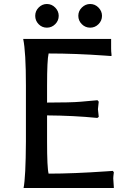

<svg xmlns="http://www.w3.org/2000/svg" viewBox="-20 -939 657 966"><path d="M96.7 -743.2H539.1V-695.3Q539.1 -679.7 541 -665V-657.2H537.1L509.8 -659.2Q361.3 -669.9 224.6 -669.9Q216.8 -637.7 216.8 -508.8V-422.9Q336.9 -422.9 385.7 -427.2Q434.6 -431.6 468.8 -434.6H470.7L476.6 -427.7V-425.8Q472.7 -393.6 472.7 -389.6Q472.7 -385.7 476.6 -353.5V-350.6L469.7 -345.7H468.8Q351.6 -357.4 216.8 -358.4V-226.6Q216.8 -93.8 224.6 -65.4Q349.6 -65.4 517.6 -77.1L545.9 -79.1H547.9L552.7 -72.3V-71.3Q549.8 -49.8 549.8 -41.5Q549.8 -33.2 552.7 2.9V6.8H98.6Q109.4 -47.9 110.4 -226.6V-508.8Q110.4 -677.7 96.7 -743.2ZM157.2 -859.4Q157.2 -883.8 174.8 -901.4Q192.4 -918.9 215.8 -918.9Q240.2 -918.9 257.8 -900.9Q275.4 -882.8 275.4 -859.4Q275.4 -835 257.8 -817.4Q240.2 -799.8 215.8 -799.8Q191.4 -799.8 174.3 -817.4Q157.2 -835 157.2 -859.4ZM374 -859.4Q374 -883.8 392.1 -901.4Q410.2 -918.9 433.6 -918.9Q458 -918.9 475.6 -900.9Q493.2 -882.8 493.2 -859.4Q493.2 -835 475.6 -817.4Q458 -799.8 433.6 -799.8Q409.2 -799.8 391.6 -817.4Q374 -835 374 -859.4Z"/></svg>

Font: GenEi LateMin P v2
Style: Medium
Weight: 500
Designer: o_tamon (Modified)
Foundry: o_tamon / Adobe Systems Incorporated / FONT 910 / Philipp H. Poll
Version: Version 2.1;Original Version 1.004